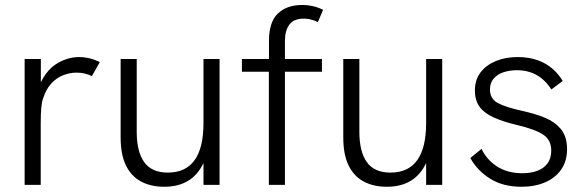

<svg xmlns="http://www.w3.org/2000/svg" viewBox="-20 -724 2292 752"><path d="M139.5 0H76.5V-493H140V-401.5Q165 -453 205.8 -476.8Q246.5 -500.5 289.5 -500.5Q330.5 -500.5 371 -481L340 -426Q312 -439.5 280 -439.5Q253 -439.5 227 -429.2Q201 -419 180.2 -396.2Q159.5 -373.5 148 -336Q139.5 -314 139.5 -240.5Z M623.5 7.5Q571 7.5 532.5 -13Q494 -33.5 473.2 -76.2Q452.5 -119 452.5 -185.5V-493H515.5V-208Q515.5 -130 544.8 -89Q574 -48 637.5 -48Q777 -48 777 -242.5V-493H840V0H777V-85.5Q733 7.5 623.5 7.5Z M1096 0H1033V-443H927.5V-493H1033.5V-564Q1033.5 -638 1068.5 -671.2Q1103.5 -704.5 1163 -704.5Q1207.5 -704.5 1245.5 -685.5L1225 -637.5Q1198 -651 1169.5 -651Q1131 -651 1113.5 -627.8Q1096 -604.5 1096 -563.5V-493H1241V-443H1096Z M1495.5 7.5Q1443 7.5 1404.5 -13Q1366 -33.5 1345.2 -76.2Q1324.5 -119 1324.5 -185.5V-493H1387.5V-208Q1387.5 -130 1416.8 -89Q1446 -48 1509.5 -48Q1649 -48 1649 -242.5V-493H1712V0H1649V-85.5Q1605 7.5 1495.5 7.5Z M2022.5 7.5Q1950.5 7.5 1900.2 -23.8Q1850 -55 1822 -105L1866 -141Q1886 -98.5 1926.8 -72Q1967.5 -45.5 2026.5 -45.5Q2058.5 -45.5 2084 -54.8Q2109.5 -64 2124.2 -83.8Q2139 -103.5 2139 -134Q2139 -175.5 2107.8 -196.5Q2076.5 -217.5 2004.5 -234.5Q1950 -247.5 1913.5 -264Q1877 -280.5 1858.5 -305.5Q1840 -330.5 1840 -370Q1840 -411.5 1862.2 -440.5Q1884.5 -469.5 1922.2 -485Q1960 -500.5 2007 -500.5Q2126.5 -500.5 2184 -407L2139.5 -373.5Q2091.5 -449 2004.5 -449Q1976 -449 1952 -441Q1928 -433 1913.5 -416.2Q1899 -399.5 1899 -373.5Q1899 -337.5 1929 -321Q1959 -304.5 2022 -290.5Q2080.5 -277.5 2116.2 -262.2Q2152 -247 2175.5 -220Q2201 -190 2201 -140Q2201 -93 2178 -60Q2155 -27 2114.8 -9.8Q2074.5 7.5 2022.5 7.5Z"/></svg>

Font: Acari Sans Neue
Style: Regular
Weight: 400
Designer: Alfredo Marco Pradil (font), Cristiano Sobral (main changes)
Foundry: Hanken Design Co. (font), Cristiano Sobral (main changes)
Version: Version 2.459;March 19, 2022;FontCreator 14.0.0.2808 64-bit;